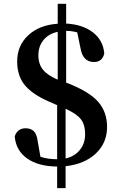

<svg xmlns="http://www.w3.org/2000/svg" viewBox="-20 -851 624 999"><path d="M321.3 -285.2V-26.4Q368.2 -37.1 395.5 -70.8Q422.9 -104.5 422.9 -152.3Q422.9 -202.1 400.9 -230.5Q378.9 -258.8 321.3 -285.2ZM280.3 -436.5V-685.5Q234.4 -675.8 207 -643.6Q179.7 -611.3 179.7 -563.5Q179.7 -517.6 203.6 -488.3Q227.5 -459 280.3 -436.5ZM324.2 -420.9 335 -417Q446.3 -373 491.7 -320.3Q537.1 -267.6 537.1 -190.4Q537.1 -107.4 478.5 -52.2Q419.9 2.9 321.3 13.7V127.9H277.3V15.6Q178.7 14.6 120.6 -26.9Q62.5 -68.4 56.6 -141.6Q71.3 -183.6 113.3 -183.6Q139.6 -183.6 155.3 -168.9Q170.9 -154.3 175.8 -118.2L190.4 -35.2Q228.5 -22.5 277.3 -22.5V-303.7L255.9 -313.5Q160.2 -351.6 114.7 -401.4Q69.3 -451.2 69.3 -531.2Q69.3 -613.3 126.5 -667Q183.6 -720.7 280.3 -727.5V-831.1H324.2V-728.5Q410.2 -723.6 463.4 -682.6Q516.6 -641.6 522.5 -573.2Q512.7 -528.3 468.8 -528.3Q410.2 -528.3 398.4 -602.5L381.8 -682.6Q352.5 -690.4 324.2 -690.4Z"/></svg>

Font: GenYoMin TW TTF Bold
Style: Regular
Weight: 700
Version: Version 1.300